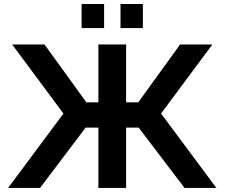

<svg xmlns="http://www.w3.org/2000/svg" viewBox="-20 -930 1111 950"><path d="M383.8 -791V-910.2H495.1V-791ZM576.2 -791V-910.2H687V-791ZM20 0 293.9 -368.2 40 -710H200.2L407.2 -423.8H466.8V-710H604V-423.8H664.1L871.1 -710H1030.8L776.9 -368.2L1050.8 0H893.1L666 -298.8H604V0H466.8V-298.8H403.8L178.2 0Z"/></svg>

Font: Rawline
Style: Bold
Weight: 700
Designer: Matt McInerney, Pablo Impallari, Rodrigo Fuenzalida
Foundry: Matt McInerney, Pablo Impallari, Rodrigo Fuenzalida
Version: Version 4.020;PS 004.020;hotconv 1.0.88;makeotf.lib2.5.64775